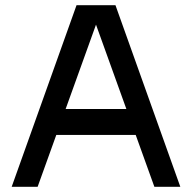

<svg xmlns="http://www.w3.org/2000/svg" viewBox="-20 -720 740 740"><path d="M275 -700 25 0H125L197 -200H503L575 0H675L425 -700ZM233 -300 350 -625 467 -300Z"/></svg>

Font: LS-VG5000
Style: Regular
Weight: 400
Designer: Justin Bihan, 2021
Foundry: Justin Bihan, 2021
Version: Version 1.000;Glyphs 3.1.2 (3151)